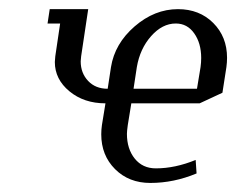

<svg xmlns="http://www.w3.org/2000/svg" viewBox="-20 -404 522 424"><path d="M85 -352.1 89.8 -383.8H174.8L159.2 -279.8Q158.2 -272 158.2 -268.6Q158.2 -242.7 174.6 -225.3Q190.9 -208 217.8 -208L225.1 -255.9Q233.4 -307.6 277.3 -345.7Q321.3 -383.8 373 -383.8Q420.4 -383.8 450.9 -353.3Q481.4 -322.8 481.4 -276.4Q481.4 -266.1 480 -255.9L471.2 -199.2L420.9 -175.8H270L262.2 -127.9Q260.3 -114.3 260.3 -108.4Q260.3 -75.2 277.6 -53.7Q294.9 -32.2 324.2 -32.2Q366.7 -32.2 412.1 -50.8L414.1 -21Q363.8 0 312 0Q264.6 0 234.1 -30.5Q203.6 -61 203.6 -107.4Q203.6 -117.7 205.1 -127.9L212.9 -175.8Q165.5 -175.8 133.3 -202.4Q101.1 -229 101.1 -267.1Q101.1 -271 102.1 -279.8L112.8 -352.1ZM274.9 -208H415L422.9 -255.9Q424.3 -266.1 424.3 -275.9Q424.3 -308.6 408.9 -330.3Q393.6 -352.1 368.2 -352.1Q338.4 -352.1 313.7 -324.2Q289.1 -296.4 282.2 -255.9Z"/></svg>

Font: Gawaa
Style: Italic
Weight: 400
Designer: T. Christopher White
Version: Version 1.0